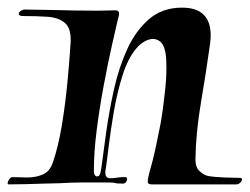

<svg xmlns="http://www.w3.org/2000/svg" viewBox="-36 -483 654 503"><path d="M-14 0Q-16 0 -16 -3Q-16 -7 -12 -13Q-8 -19 -4 -19Q7 -19 17.5 -18.5Q28 -18 35 -18Q58 -18 76.5 -26Q95 -34 103 -59Q117 -100 126 -154.5Q135 -209 140.5 -266Q146 -323 149 -371Q151 -408 134.5 -422.5Q118 -437 89 -439Q60 -441 26 -441Q13 -441 13 -446Q13 -451 18.5 -454.5Q24 -458 29 -458L92 -457Q126 -456 160 -455.5Q194 -455 222 -455Q235 -455 246 -455.5Q257 -456 265 -456H266Q276 -456 276 -447Q276 -444 275 -440.5Q274 -437 273 -433Q268 -412 257.5 -365.5Q247 -319 236 -260.5Q225 -202 217.5 -143.5Q210 -85 210 -39V-36Q210 -26 213.5 -23Q217 -20 219 -21Q225 -21 227 -30Q229 -39 230 -47Q235 -85 242.5 -138.5Q250 -192 262.5 -248.5Q275 -305 297 -353.5Q319 -402 354 -432.5Q389 -463 441 -463Q516 -463 516 -390Q516 -385 515.5 -379Q515 -373 514 -366Q504 -294 490.5 -214.5Q477 -135 476 -65Q476 -44 487.5 -34Q499 -24 509 -22Q526 -19 553 -18Q580 -17 592 -17H593Q598 -17 598 -13Q598 -9 593.5 -4.5Q589 0 583 0H361Q351 0 351 -7Q351 -17 359.5 -46Q368 -75 381 -141Q385 -158 389 -186Q393 -214 396.5 -246Q400 -278 400 -306Q400 -321 399 -333.5Q398 -346 395 -355Q391 -369 382.5 -375Q374 -381 365 -381Q354 -381 342 -374Q330 -367 321 -356Q299 -330 285 -285.5Q271 -241 262.5 -192Q254 -143 249 -101.5Q244 -60 241 -40Q240 -37 240 -34.5Q240 -32 240 -30Q240 -16 253 -16Q260 -16 269.5 -17.5Q279 -19 290 -19H292Q297 -19 297 -14Q297 -10 294 -6Q291 -2 286 -2Q270 -2 265.5 -3.5Q261 -5 244 -5Q212 -5 182 -5Q152 -5 121 -3Q105 -3 79.5 -2Q54 -1 28.5 -0.5Q3 0 -14 0Z"/></svg>

Font: Tapestry
Style: Regular
Weight: 400
Designer: Robert E. Leuschke
Foundry: Robert E. Leuschke
Version: Version 1.010; ttfautohint (v1.8.4.7-5d5b)